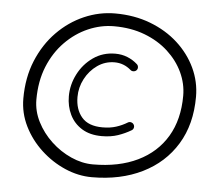

<svg xmlns="http://www.w3.org/2000/svg" viewBox="-50 -748 928 810"><g transform="rotate(5 413.5 -343.5)"><path d="M516.6 -461.4Q511.7 -456.1 503.9 -455.6Q496.1 -455.1 490.7 -460Q460.4 -486.3 421.4 -486.3Q381.3 -486.3 348.6 -463.4Q315.9 -440.4 296.9 -404.1Q277.8 -367.7 277.8 -327.1Q277.8 -274.4 305.9 -241.5Q334 -208.5 394 -208.5Q426.3 -208.5 451.4 -216.6Q476.6 -224.6 499 -238.3Q505.4 -242.2 512.7 -240.2Q520 -238.3 523.9 -231.9Q527.8 -225.6 526.1 -218.3Q524.4 -210.9 517.6 -207Q492.2 -191.9 462.2 -181.6Q432.1 -171.4 394 -171.4Q343.8 -171.4 309.6 -192.6Q275.4 -213.9 258.3 -249.3Q241.2 -284.7 241.2 -327.1Q241.2 -376 264.2 -420.9Q287.1 -465.8 327.9 -494.4Q368.7 -522.9 421.4 -522.9Q448.7 -522.9 472.4 -513.4Q496.1 -503.9 514.6 -487.3Q520.5 -482.4 521 -474.6Q521.5 -466.8 516.6 -461.4ZM50.8 -300.8Q50.8 -389.6 80.6 -461.7Q110.4 -533.7 160.9 -585.2Q211.4 -636.7 274.9 -664.3Q338.4 -691.9 405.8 -691.9Q487.3 -691.9 555.2 -666Q623 -640.1 672.4 -595.2Q721.7 -550.3 748.8 -492.7Q775.9 -435.1 775.9 -371.1Q775.9 -254.4 724.4 -170.2Q672.9 -85.9 580.8 -40.5Q488.8 4.9 367.2 4.9Q309.6 4.9 253.4 -19.5Q197.3 -43.9 151.4 -86.4Q105.5 -128.9 78.1 -184.1Q50.8 -239.3 50.8 -300.8ZM106 -300.8Q106 -252.4 128.9 -207.3Q151.9 -162.1 189.9 -126.5Q228 -90.8 274.4 -70.1Q320.8 -49.3 367.2 -49.3Q477.1 -49.3 556.6 -87.9Q636.2 -126.5 679 -198.5Q721.7 -270.5 721.7 -371.1Q721.7 -421.9 699.5 -469.5Q677.2 -517.1 635.7 -555.2Q594.2 -593.3 536.1 -615.5Q478 -637.7 405.8 -637.7Q350.1 -637.7 296.6 -614.5Q243.2 -591.3 200 -547.4Q156.7 -503.4 131.3 -441.2Q106 -378.9 106 -300.8Z"/></g></svg>

Font: Mikhak-DS1-FD Light
Style: Regular
Weight: 300
Designer: Amin Abedi
Version: Version 3.2